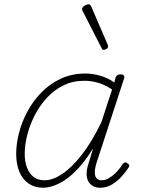

<svg xmlns="http://www.w3.org/2000/svg" viewBox="-20 -864 663 901"><path d="M182 17Q143 17 114.5 -2.5Q86 -22 71 -57.5Q56 -93 56 -142Q56 -188 69 -239.5Q82 -291 108.5 -340.5Q135 -390 174.5 -430.5Q214 -471 266 -495Q318 -519 381 -519Q415 -519 451 -508.5Q487 -498 516 -477L523 -501Q526 -509 531.5 -512Q537 -515 547 -515Q558 -515 561.5 -509Q565 -503 562 -495L434 -103Q425 -75 425 -55.5Q425 -36 433.5 -27Q442 -18 456 -18Q475 -18 493.5 -29.5Q512 -41 528 -58Q544 -75 555 -93Q560 -99 565 -101.5Q570 -104 577 -98Q586 -94 586.5 -88Q587 -82 583 -77Q570 -57 550.5 -35.5Q531 -14 506 1.5Q481 17 450 17Q432 17 419 10.5Q406 4 397.5 -8Q389 -20 387 -38.5Q385 -57 391 -82Q397 -103 404 -124.5Q411 -146 417 -168Q375 -100 333.5 -59.5Q292 -19 253.5 -1Q215 17 182 17ZM96 -142Q96 -106 106.5 -78Q117 -50 137 -34Q157 -18 189 -18Q227 -18 271 -47Q315 -76 362.5 -136Q410 -196 456 -291L506 -444Q467 -469 436 -477Q405 -485 375 -485Q321 -485 277 -463Q233 -441 199.5 -404.5Q166 -368 143 -323Q120 -278 108 -231Q96 -184 96 -142ZM467 -630Q464 -630 462 -631Q460 -632 458 -636L366 -816Q365 -819 365 -821.5Q365 -824 366 -826Q368 -831 373.5 -835Q379 -839 385.5 -841.5Q392 -844 397 -844Q402 -844 407 -836L486 -653Q487 -650 487 -647.5Q487 -645 487 -643Q485 -637 478.5 -633.5Q472 -630 467 -630Z"/></svg>

Font: Playwrite CU Thin
Style: Regular
Weight: 250
Designer: Veronika Burian, José Scaglione
Foundry: TypeTogether
Version: Version 1.002